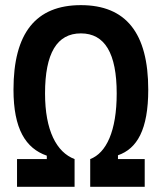

<svg xmlns="http://www.w3.org/2000/svg" viewBox="-20 -723 626 743"><path d="M45.9 0H268.6V-107.4C198.7 -133.8 154.3 -218.3 154.3 -361.3C154.3 -516.6 200.2 -593.8 293 -593.8C385.7 -593.8 431.6 -516.6 431.6 -361.3C431.6 -215.3 391.1 -130.9 329.1 -107.4V0H540V-107.4H436.5V-122.1C510.3 -147.5 553.7 -221.2 553.7 -376C553.7 -595.2 467.3 -703.1 293 -703.1C118.7 -703.1 32.2 -595.2 32.2 -376C32.2 -223.6 79.6 -148.9 161.1 -120.6V-107.4H45.9Z"/></svg>

Font: Cascadia Code NF SemiBold
Style: Regular
Weight: 600
Monospace: yes
Designer: Aaron Bell
Foundry: Saja Typeworks
Version: Version 2404.023